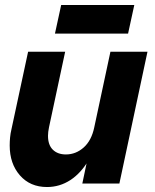

<svg xmlns="http://www.w3.org/2000/svg" viewBox="-20 -738 625 772"><path d="M169 14Q101 14 60 -33Q19 -80 19 -153Q19 -169 20.5 -185Q22 -201 26 -218L93 -530H242L177 -226Q175 -216 174 -208Q173 -200 173 -192Q173 -155 192.5 -136Q212 -117 245 -117Q285 -117 316.5 -145Q348 -173 359 -226L424 -530H573L460 0H311L351 -190L385 -226Q369 -150 337.5 -96Q306 -42 263 -14Q220 14 169 14ZM201 -603 226 -718H520L495 -603Z"/></svg>

Font: Radio Canada Big
Style: Bold Italic
Weight: 700
Italic angle: -12°
Designer: Étienne Aubert Bonn
Foundry: Coppers and Brasses
Version: Version 1.001